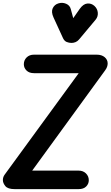

<svg xmlns="http://www.w3.org/2000/svg" viewBox="-52 -1313 768 1333"><path d="M50 0Q2 0 -15 -21.2Q-32 -42.5 -32 -62.5Q-32 -83.5 -20 -100L494.5 -805H184.5Q150.5 -805 132 -823.5Q113.5 -842 113.5 -867Q113.5 -895 132.8 -914.2Q152 -933.5 184.5 -933.5H619Q654 -933.5 674.8 -916Q695.5 -898.5 695.5 -872.5Q695.5 -861.5 691.5 -849.5Q687.5 -837.5 677.5 -824L171.5 -128.5H493.5Q525 -128.5 544.8 -109Q564.5 -89.5 564.5 -61.5Q564.5 -36.5 546.2 -18.2Q528 0 493.5 0ZM444.5 -1015Q427.5 -1015 411.2 -1021.5Q395 -1028 385.5 -1048L319.5 -1192Q302 -1230.5 314.2 -1256Q326.5 -1281.5 353.5 -1289.5Q380.5 -1298 406.8 -1287Q433 -1276 439.5 -1249.5L456.5 -1187L502 -1252Q526.5 -1286 554.2 -1288.5Q582 -1291 603.5 -1272Q624.5 -1252.5 627 -1225.2Q629.5 -1198 612 -1176.5L497 -1039Q486 -1026 472.2 -1020.5Q458.5 -1015 444.5 -1015Z"/></svg>

Font: Edu AU VIC WA NT Pre
Style: Bold
Weight: 700
Designer: Tina and Corey Anderson, Eben Sorkin, Mirko Velimirovic
Foundry: Google for Education
Version: Version 1.001